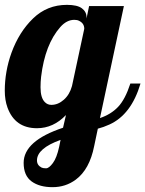

<svg xmlns="http://www.w3.org/2000/svg" viewBox="-33 -525 602 795"><path d="M240.2 -48.8Q188 5.9 120.1 5.9Q29.3 5.9 -2 -79.6Q-13.2 -110.4 -13.2 -149.7Q-13.2 -189 -6.3 -228.3Q0.5 -267.6 14.6 -306.6Q45.9 -392.6 104 -448.7Q162.1 -504.9 244.1 -504.9Q287.1 -504.9 306.2 -490.5Q325.2 -476.1 325.2 -454.1V-448.2L335.9 -500H480L380.9 -36.1Q426.3 -51.3 455.8 -82.3Q485.4 -113.3 506.8 -179.2H548.8Q510.7 -50.3 419.9 -9.3Q395 2 372.1 7.8L356.9 80.1Q337.9 176.3 280.8 218.8Q238.8 250 184.6 250Q130.4 250 97.7 226.1Q64.9 202.1 64.9 149.4Q64.9 58.1 228 3.9ZM315.9 -405.8Q315.9 -428.2 294.9 -438.5Q287.1 -442.9 274.9 -442.9Q243.2 -442.9 216.8 -413.1Q153.3 -341.3 137.2 -207Q134.8 -186.5 134.8 -163.6Q134.8 -119.1 153.3 -101.6Q164.1 -90.8 179.7 -90.8Q207.5 -90.8 231.4 -112.1Q255.4 -133.3 265.1 -168.9ZM217.8 54.2Q120.1 89.4 120.1 139.2Q120.1 159.2 139.2 168.9Q145.5 171.9 157.7 171.9Q169.9 171.9 186 150.1Q202.1 128.4 211.9 83Z"/></svg>

Font: UVF Lobster12
Style: Regular
Weight: 400
Designer: Pablo Impallari
Foundry: Pablo Impallari. www.impallari.com
Version: Version 1.004